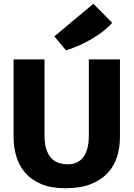

<svg xmlns="http://www.w3.org/2000/svg" viewBox="-20 -992 708 1018"><path d="M216 -677V-274Q216 -230 225.5 -201Q235 -172 251.5 -154Q268 -136 291 -128.5Q314 -121 340 -121Q394 -121 422.5 -159.5Q451 -198 451 -274V-677H616V-265Q616 -211 601 -162Q586 -113 551.5 -75.5Q517 -38 462 -16Q407 6 327 6Q250 6 197.5 -16.5Q145 -39 113 -76.5Q81 -114 66.5 -163Q52 -212 52 -265V-677ZM268 -799 475 -972 575 -871Q542 -835 502.5 -808.5Q463 -782 428 -764.5Q393 -747 366 -737.5Q339 -728 330 -725Z"/></svg>

Font: Amaranth
Style: Bold
Weight: 700
Designer: Gesine Todt
Foundry: Gesine Todt
Version: Version 1.001